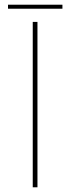

<svg xmlns="http://www.w3.org/2000/svg" viewBox="-20 -795 298 815"><path d="M139 -702V0H119V-702ZM245 -775V-758H14V-775Z"/></svg>

Font: Josefin Sans Thin
Style: Regular
Weight: 250
Designer: Santiago Orozco
Foundry: Typemade
Version: Version 2.000